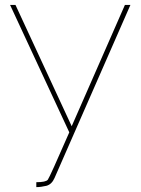

<svg xmlns="http://www.w3.org/2000/svg" viewBox="-20 -539 576 782"><path d="M127.9 203.1Q167 203.1 174.8 192.9Q182.6 182.6 262.2 0L21 -519H43L272 -24.9L488.8 -519H511.2L202.1 186Q190.9 211.9 168.9 217.8Q146.5 223.1 127.9 223.1Z"/></svg>

Font: Rawline Thin
Style: Regular
Weight: 250
Designer: Matt McInerney, Pablo Impallari, Rodrigo Fuenzalida
Foundry: Matt McInerney, Pablo Impallari, Rodrigo Fuenzalida
Version: Version 4.020;PS 004.020;hotconv 1.0.88;makeotf.lib2.5.64775